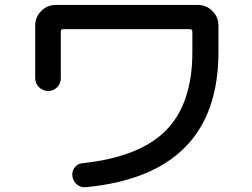

<svg xmlns="http://www.w3.org/2000/svg" viewBox="-20 -740 1040 791"><path d="M125 -418V-634.8Q125 -669.9 149.9 -694.8Q174.8 -719.7 210 -719.7H794.9Q830.1 -719.7 855 -694.8Q879.9 -669.9 879.9 -634.8V-525.4Q879.9 -21.5 334 31.2Q312.5 33.2 296.9 20Q281.2 6.8 278.3 -13.7Q275.4 -33.2 287.1 -49.3Q298.8 -65.4 318.4 -67.4Q555.7 -92.8 664.1 -203.1Q772.5 -313.5 772.5 -525.4V-609.4Q772.5 -620.1 760.7 -620.1H241.2Q230.5 -620.1 230.5 -609.4V-418Q230.5 -395.5 215.3 -380.4Q200.2 -365.2 178.2 -365.2Q156.2 -365.2 140.6 -380.9Q125 -396.5 125 -418Z"/></svg>

Font: Rounded-X Mgen+ 1mn medium
Style: Regular
Weight: 500
Designer: [Source Han Sans]
Ryoko NISHIZUKA  (kana & ideographs); Paul D. Hunt (Latin, Greek & Cyrillic); Wenlong ZHANG  (bopomofo
Version: Version 1.059.20150602